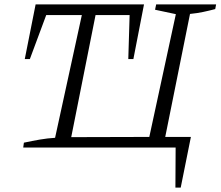

<svg xmlns="http://www.w3.org/2000/svg" viewBox="-20 -667 997 868"><path d="M773 181 774 0H85L88 -22Q125 -30 160 -36Q195 -42 229 -44L350 -599H189L115 -400H92L141 -647H631L583 -400H560L566 -599H412L302 -47L655 -48L775 -603L681 -623L686 -647H957L953 -626Q927 -619 898.5 -613Q870 -607 839 -604L727 -48H843L797 181Z"/></svg>

Font: Piazzolla Light
Style: Italic
Weight: 300
Italic angle: -11.3°
Designer: Juan Pablo del Peral
Foundry: Huerta Tipografica
Version: Version 1.330